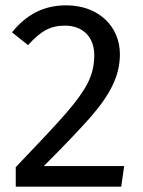

<svg xmlns="http://www.w3.org/2000/svg" viewBox="-20 -699 535 719"><path d="M228 -679C145 -679 80 -646 25 -578L85 -530C132 -582 168 -603 223 -603C290 -603 333 -561 333 -492C333 -455 325 -421 309 -389C293 -357 266 -320 229 -277C192 -234 128 -166 39 -73V0H434L445 -77H144C221 -154 279 -215 317 -258C393 -345 429 -415 429 -496C429 -600 349 -679 228 -679Z"/></svg>

Font: Fira Sans
Style: Regular
Weight: 400
Designer: Carrois Corporate & Edenspiekermann AG
Foundry: Carrois Corporate GbR & Edenspiekermann AG
Version: Version 4.203